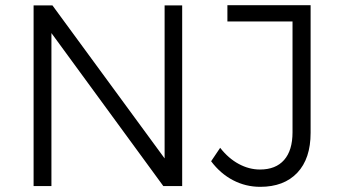

<svg xmlns="http://www.w3.org/2000/svg" viewBox="-20 -720 1315 743"><path d="M617 -699H685V0H612L179 -592V0H110V-699H183L617 -107ZM987 3Q931 3 882 -22.5Q833 -48 797 -96L832 -148Q864 -107 904 -85.5Q944 -64 986 -64Q1047 -64 1079.5 -101Q1112 -138 1112 -208V-637H860V-700H1182V-206Q1182 -106 1130.5 -51.5Q1079 3 987 3Z"/></svg>

Font: Gontserrat Light
Style: Regular
Weight: 300
Designer: Julieta Ulanovsky
Foundry: Julieta Ulanovsky
Version: Version 6.001